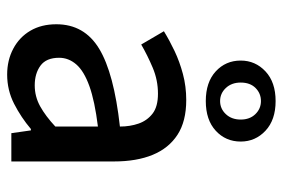

<svg xmlns="http://www.w3.org/2000/svg" viewBox="-150 -648 809 550"><g transform="rotate(90 255.0 -372.5)"><path d="M193 12Q152 12 119 -5.5Q86 -23 67.5 -54.5Q49 -86 49 -129Q49 -209 119 -251.5Q189 -294 342 -311Q342 -340 333.5 -364.5Q325 -389 305 -404.5Q285 -420 248 -420Q209 -420 173.5 -405Q138 -390 107 -372L69 -437Q95 -453 125.5 -467.5Q156 -482 191.5 -491.5Q227 -501 266 -501Q327 -501 365.5 -476Q404 -451 423 -405Q442 -359 442 -294V0H361L353 -56H349Q316 -28 277 -8Q238 12 193 12ZM224 -67Q256 -67 284 -82.5Q312 -98 342 -126V-248Q269 -239 226 -223.5Q183 -208 164 -186Q145 -164 145 -137Q145 -100 167.5 -83.5Q190 -67 224 -67ZM269 -557Q215 -557 184 -585.5Q153 -614 153 -657Q153 -699 184 -728Q215 -757 269 -757Q323 -757 354 -728Q385 -699 385 -657Q385 -614 354 -585.5Q323 -557 269 -557ZM269 -598Q291 -598 306.5 -614.5Q322 -631 322 -657Q322 -683 306.5 -699Q291 -715 269 -715Q247 -715 231.5 -699.5Q216 -684 216 -657Q216 -631 231.5 -614.5Q247 -598 269 -598Z"/></g></svg>

Font: Mada Medium
Style: Regular
Weight: 500
Designer: Khaled Hosny
Version: Version 1.5